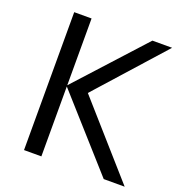

<svg xmlns="http://www.w3.org/2000/svg" viewBox="-129 -824 876 934"><g transform="rotate(20 309.0 -357.0)"><path d="M618.2 0H509.8L187 -361.8V0H97.2V-713.9H187V-368.2L502 -713.9H604L293.9 -367.2Z"/></g></svg>

Font: NotoSans
Style: Regular
Weight: 400
Designer: Monotype Design team
Foundry: Monotype Imaging Inc.
Version: Version 1.04; ttfautohint (v1.4.1)